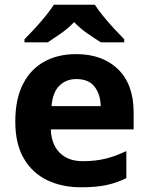

<svg xmlns="http://www.w3.org/2000/svg" viewBox="-20 -786 631 816"><path d="M303 -556Q416 -556 482 -491.5Q548 -427 548 -308V-236H196Q198 -173 233.5 -137Q269 -101 332 -101Q385 -101 428 -111.5Q471 -122 517 -144V-29Q477 -9 432.5 0.5Q388 10 325 10Q243 10 180 -20.5Q117 -51 81 -113Q45 -175 45 -269Q45 -365 77.5 -428.5Q110 -492 168 -524Q226 -556 303 -556ZM304 -450Q261 -450 232.5 -422Q204 -394 199 -335H408Q407 -385 382 -417.5Q357 -450 304 -450ZM383 -766Q397 -744 419.5 -716.5Q442 -689 466 -663Q490 -637 508 -619V-606H409Q383 -622 352 -643.5Q321 -665 295 -692Q269 -665 239 -644Q209 -623 183 -606H84V-619Q103 -638 126.5 -663.5Q150 -689 172.5 -716.5Q195 -744 209 -766Z"/></svg>

Font: Noto Sans Tai Tham
Style: Bold
Weight: 700
Designer: Monotype Design Team 2013. Revised by David WIlliams 2020
Foundry: Monotype Imaging Inc.
Version: Version 2.002; ttfautohint (v1.8.4.7-5d5b)